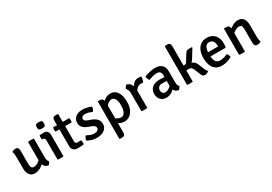

<svg xmlns="http://www.w3.org/2000/svg" viewBox="39 -1835 4464 3149"><g transform="rotate(-30 2271.0 -260.5)"><path d="M470.5 -140Q470.5 -112 476.8 -87.2Q483 -62.5 498.5 -49Q494.5 -34 483 -17.5Q471.5 -1 458.5 7.5Q407 -1 383.2 -39.2Q359.5 -77.5 359.5 -128V-494.5Q383 -499 415 -499Q446 -499 470.5 -494.5ZM71 -386Q71 -412.5 67.5 -436.2Q64 -460 53.5 -477.5Q65.5 -488 84.2 -494.5Q103 -501 123.5 -501Q156 -501 169 -483.2Q182 -465.5 182 -431V-182.5Q182 -135 194.5 -113Q207 -91 241.5 -91Q265.5 -91 293.2 -102.5Q321 -114 346.5 -135.8Q372 -157.5 387.5 -187.5V-83Q354 -45 306.5 -18Q259 9 205 9Q158.5 9 129 -13Q99.5 -35 85.2 -72.8Q71 -110.5 71 -157Z M745.5 0Q721.5 4.5 690 4.5Q658.5 4.5 634.5 0V-361.5Q634.5 -387.5 625 -400.8Q615.5 -414 590.5 -414H578.5Q574 -433 574 -453Q574 -462.5 575 -472.8Q576 -483 578.5 -493.5Q598 -496 616 -497Q634 -498 645.5 -498H660.5Q700 -498 722.8 -473Q745.5 -448 745.5 -404.5ZM603.5 -629Q603.5 -655 613 -675.5Q623 -681 639.2 -684.8Q655.5 -688.5 671 -688.5Q685.5 -688.5 703 -684.8Q720.5 -681 729 -675.5Q733 -666 735.8 -653Q738.5 -640 738.5 -629Q738.5 -603 729 -582Q721 -576.5 703.2 -573Q685.5 -569.5 671 -569.5Q655.5 -569.5 638.8 -573Q622 -576.5 613 -582Q603.5 -603 603.5 -629Z M908 -577Q908 -614.5 920.8 -630.8Q933.5 -647 968 -647H1010.5L1016.5 -641V-126.5Q1016.5 -106.5 1026.2 -94.8Q1036 -83 1058.5 -83H1125.5Q1134.5 -57.5 1134.5 -27.5Q1134.5 -21.5 1134.2 -15Q1134 -8.5 1132 -3.5Q1107 0 1077.2 2.2Q1047.5 4.5 1018 4.5Q964.5 4.5 936.2 -22.5Q908 -49.5 908 -103.5ZM1140 -495.5Q1144.5 -474.5 1144.5 -455Q1144.5 -434 1140 -414L973 -416.5L834.5 -414Q829.5 -434 829.5 -455Q829.5 -474.5 834.5 -495.5L974.5 -493Z M1197 -36Q1198 -55 1208.5 -77.8Q1219 -100.5 1232.5 -113.5Q1264.5 -96.5 1300.5 -83Q1336.5 -69.5 1373 -69.5Q1412 -69.5 1434.8 -86Q1457.5 -102.5 1457.5 -128Q1457.5 -148 1442.5 -164.8Q1427.5 -181.5 1397.5 -192.5L1339.5 -214Q1305 -226.5 1276.2 -245.5Q1247.5 -264.5 1230.2 -292Q1213 -319.5 1213 -357.5Q1213 -404 1236.2 -437.8Q1259.5 -471.5 1300.2 -489.8Q1341 -508 1392.5 -508Q1434 -508 1480.8 -496.8Q1527.5 -485.5 1558.5 -471Q1559.5 -450.5 1550.2 -426.5Q1541 -402.5 1526.5 -390.5Q1499.5 -402.5 1464.2 -413.2Q1429 -424 1392 -424Q1361.5 -424 1343 -409Q1324.5 -394 1324.5 -369.5Q1324.5 -350 1339 -336.8Q1353.5 -323.5 1383 -312.5L1444.5 -289.5Q1501 -269.5 1536.8 -233Q1572.5 -196.5 1572.5 -137.5Q1572.5 -67.5 1518 -27Q1463.5 13.5 1373.5 13.5Q1320.5 13.5 1275.2 -1.5Q1230 -16.5 1197 -36Z M1721 -499.5Q1756.5 -499.5 1773.8 -476Q1791 -452.5 1791 -411V145.5Q1791 182.5 1778.2 199Q1765.5 215.5 1730.5 215.5H1688.5L1682 209V-493L1688.5 -499.5ZM2095.5 -253Q2095.5 -164.5 2067.8 -106.5Q2040 -48.5 1995.5 -19.8Q1951 9 1902.5 9Q1854 9 1814 -11.2Q1774 -31.5 1739 -56L1753 -141.5Q1781.5 -119 1816.2 -98.8Q1851 -78.5 1886 -78.5Q1913.5 -78.5 1935.2 -98Q1957 -117.5 1969.5 -156.2Q1982 -195 1982 -253.5Q1982 -311.5 1970.2 -347Q1958.5 -382.5 1939 -399.2Q1919.5 -416 1896 -416Q1872.5 -416 1845.8 -403Q1819 -390 1796 -361.8Q1773 -333.5 1760 -287L1737 -365.5Q1746 -400 1771.8 -432.8Q1797.5 -465.5 1836.2 -486.8Q1875 -508 1922 -508Q1980 -508 2018.5 -475.5Q2057 -443 2076.2 -385.8Q2095.5 -328.5 2095.5 -253Z M2506 -495Q2506 -473.5 2499.5 -443.5Q2493 -413.5 2479 -391Q2468.5 -393.5 2458 -394.5Q2447.5 -395.5 2436.5 -396.5Q2409.5 -396.5 2389 -385.2Q2368.5 -374 2353.8 -356Q2339 -338 2328.8 -315.8Q2318.5 -293.5 2311 -271.5L2295.5 -291Q2297 -327 2305.5 -364Q2314 -401 2331.8 -432.2Q2349.5 -463.5 2378.8 -482.5Q2408 -501.5 2451 -501.5Q2466 -501.5 2478.8 -500Q2491.5 -498.5 2506 -495ZM2185 -443Q2189 -458.5 2200.5 -476Q2212 -493.5 2224 -502Q2277 -492 2303 -451.5Q2329 -411 2333 -349.5V0Q2309 4.5 2278 4.5Q2246.5 4.5 2222 0V-340Q2222 -380.5 2210 -406Q2198 -431.5 2185 -443Z M2544 -135Q2544 -192 2569.8 -229Q2595.5 -266 2639 -283.8Q2682.5 -301.5 2736.5 -301.5Q2763.5 -301.5 2798.8 -299.2Q2834 -297 2864 -290V-216.5Q2838 -222.5 2805 -224.2Q2772 -226 2744 -226Q2700.5 -226 2677.2 -203.5Q2654 -181 2654 -142.5Q2654 -113.5 2670.5 -93.2Q2687 -73 2718 -73Q2753.5 -73 2792.8 -98Q2832 -123 2859 -170.5L2875.5 -88.5Q2857.5 -67 2831.2 -43.5Q2805 -20 2770.2 -3.2Q2735.5 13.5 2692 13.5Q2642 13.5 2609.2 -8.8Q2576.5 -31 2560.2 -65Q2544 -99 2544 -135ZM2966.5 -49.5Q2962.5 -34.5 2951 -17.8Q2939.5 -1 2926.5 7.5Q2893 2 2872.2 -15.5Q2851.5 -33 2841.2 -57.2Q2831 -81.5 2829 -108V-331.5Q2829 -376.5 2808.2 -396.2Q2787.5 -416 2749.5 -416Q2712.5 -416 2672.8 -405Q2633 -394 2593.5 -379Q2580.5 -392.5 2572 -415.5Q2563.5 -438.5 2562.5 -459.5Q2591 -472 2627.2 -482.2Q2663.5 -492.5 2701.5 -498.8Q2739.5 -505 2773 -505Q2821.5 -505 2858.8 -487.2Q2896 -469.5 2917.2 -432.5Q2938.5 -395.5 2938.5 -337V-132.5Q2938.5 -105 2944.2 -84.8Q2950 -64.5 2966.5 -49.5Z M3194.5 0Q3171 4.5 3139.5 4.5Q3110.5 4.5 3086 0V-729L3092.5 -735.5H3134.5Q3169.5 -735.5 3182 -719Q3194.5 -702.5 3194.5 -665.5ZM3452 -106.5Q3463.5 -75 3474.8 -56.2Q3486 -37.5 3500 -27.5Q3488 -13.5 3467.5 -3.2Q3447 7 3425.5 7Q3397 7 3383.2 -8Q3369.5 -23 3358 -53L3319.5 -149Q3304.5 -187 3287.5 -200Q3270.5 -213 3238 -213Q3223 -213 3207.8 -211.8Q3192.5 -210.5 3175 -208.5L3138.5 -205V-284.5H3275.5Q3330 -284.5 3364.5 -262Q3399 -239.5 3419 -188ZM3364.5 -319Q3344 -283.5 3311.8 -267.2Q3279.5 -251 3233.5 -251H3150V-302L3225.5 -304.5Q3234.5 -304.5 3240 -308Q3245.5 -311.5 3250.5 -320L3332.5 -452Q3345.5 -474.5 3361 -486.2Q3376.5 -498 3403 -498Q3420 -498 3433.8 -497.8Q3447.5 -497.5 3463 -496.5L3469 -488.5Z M3607 -212V-291.5H3842.5V-304.5Q3842.5 -337.5 3833.2 -365.2Q3824 -393 3803 -409.8Q3782 -426.5 3748 -426.5Q3699 -426.5 3675.2 -385.2Q3651.5 -344 3651.5 -271V-237Q3651.5 -191.5 3660.8 -155Q3670 -118.5 3694 -97.2Q3718 -76 3763 -76Q3800.5 -76 3835 -86.8Q3869.5 -97.5 3901.5 -113Q3914.5 -100 3923.2 -80Q3932 -60 3934.5 -43Q3898.5 -17.5 3848.5 -2Q3798.5 13.5 3746.5 13.5Q3686 13.5 3645.5 -7.8Q3605 -29 3581.5 -65.8Q3558 -102.5 3547.8 -149Q3537.5 -195.5 3537.5 -246Q3537.5 -321 3560.8 -380Q3584 -439 3630.8 -473.5Q3677.5 -508 3748.5 -508Q3813.5 -508 3858 -479.5Q3902.5 -451 3925.5 -402.8Q3948.5 -354.5 3948.5 -294.5Q3948.5 -269 3946.8 -251.2Q3945 -233.5 3940 -212Z M4119.5 -499.5Q4153.5 -499.5 4167.8 -478.2Q4182 -457 4182 -420V0Q4158.5 4.5 4127 4.5Q4095.5 4.5 4071 0V-493L4077.5 -499.5ZM4470 -108.5Q4470 -82 4474 -58.2Q4478 -34.5 4488 -17Q4475.5 -6.5 4457 0.2Q4438.5 7 4418.5 7Q4385.5 7 4372.2 -11Q4359 -29 4359 -63.5V-312Q4359 -360 4347 -381.8Q4335 -403.5 4299.5 -403.5Q4276 -403.5 4248 -392Q4220 -380.5 4195 -359Q4170 -337.5 4154 -307V-411.5Q4188 -449.5 4235.2 -476.5Q4282.5 -503.5 4336.5 -503.5Q4383 -503.5 4412.5 -481.5Q4442 -459.5 4456 -422Q4470 -384.5 4470 -337.5Z"/></g></svg>

Font: Signika Negative Medium
Style: Regular
Weight: 500
Designer: Anna Giedry
Foundry: Anna Giedry
Version: Version 2.001